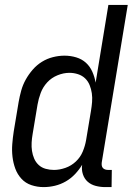

<svg xmlns="http://www.w3.org/2000/svg" viewBox="-20 -755 541 783"><path d="M158 8Q132 8 108 0Q84 -8 67.5 -26Q51 -44 42.5 -67Q34 -90 31 -115.5Q28 -141 30 -167Q32 -193 36 -219L56 -339Q60 -362 66.5 -385.5Q73 -409 85 -430.5Q97 -452 113.5 -471Q130 -490 151 -503Q172 -516 196 -522Q220 -528 243 -528Q268 -528 291 -521Q314 -514 330.5 -499Q347 -484 356.5 -462.5Q366 -441 370 -418L422 -735H501L395 -93Q394 -86 395 -80Q396 -74 399.5 -70Q403 -66 408.5 -64Q414 -62 421 -62H436L435 8H409Q389 8 370 3Q351 -2 337.5 -14Q324 -26 318 -44.5Q312 -63 315 -83Q303 -63 286 -45Q269 -27 248 -15Q227 -3 204 2.5Q181 8 158 8ZM200 -62Q223 -62 247 -70.5Q271 -79 289.5 -96.5Q308 -114 317.5 -137Q327 -160 331 -183L351 -303Q354 -321 355.5 -339Q357 -357 354.5 -374.5Q352 -392 345.5 -408Q339 -424 327 -435.5Q315 -447 298 -452.5Q281 -458 263 -458Q239 -458 214.5 -448Q190 -438 172.5 -419Q155 -400 146 -376Q137 -352 133 -328L113 -208Q110 -191 109 -173.5Q108 -156 110.5 -139.5Q113 -123 119.5 -108Q126 -93 138 -82Q150 -71 166.5 -66.5Q183 -62 200 -62Z"/></svg>

Font: Iosevka Curly
Style: Italic
Weight: 400
Italic angle: -9°
Monospace: yes
Designer: Belleve Invis
Foundry: Belleve Invis
Version: Version 22.1.2; ttfautohint (v1.8.4)